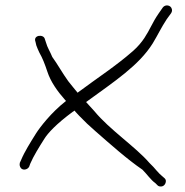

<svg xmlns="http://www.w3.org/2000/svg" viewBox="-20 -642 671 698"><path d="M52 -50C51 -45 51 -41 53 -36C59 -20 80 -24 86 -36L90 -47C102 -75 122 -107 141 -137C154 -158 184 -191 245 -236C246 -236 247 -237 251 -240C256 -233 263 -227 268 -221C286 -202 306 -183 327 -165C382 -117 441 -64 498 -25C515 -8 528 12 545 24L553 32C556 35 560 36 565 36C576 36 583 26 583 16C583 11 580 7 576 4L568 -3C563 -7 557 -13 550 -21C543 -30 534 -39 523 -50C473 -108 378 -171 323 -238L293 -271C396 -346 485 -404 535 -484C555 -517 565 -540 586 -572L602 -594C605 -599 606 -603 605 -608C602 -624 581 -627 572 -615L556 -592C534 -560 526 -536 505 -504C495 -489 482 -473 464 -457C400 -401 337 -361 262 -305C250 -320 238 -334 228 -347C207 -376 189 -409 170 -435C162 -455 152 -469 147 -488L143 -500C139 -519 99 -515 109 -490L112 -477C115 -468 119 -460 123 -451C135 -430 143 -409 152 -382C164 -345 188 -311 218 -277C219 -276 220 -276 220 -275C166 -233 125 -179 111 -157C91 -125 69 -90 57 -61Z"/></svg>

Font: Stray Cat
Style: SuExt
Weight: 400
Version: Version 1.0